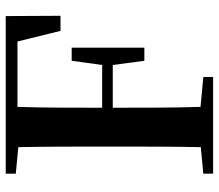

<svg xmlns="http://www.w3.org/2000/svg" viewBox="-68 -714 782 687"><g transform="rotate(-90 323.5 -371.0)"><path d="M518 -700 556 -546H610L609 -742H45V-706L140 -697C142 -596 142 -495 142 -395V-346C142 -244 142 -143 140 -44L45 -35V0H391V-35L284 -45C281 -145 281 -248 281 -359H434L449 -246H496V-506H449L434 -397H281C281 -502 281 -602 284 -700Z"/></g></svg>

Font: Noto Serif CJK JP
Style: Bold
Weight: 700
Designer: Ryoko NISHIZUKA 西塚涼子 (kana & ideographs); Frank Grießhammer (Latin, Greek & Cyrillic); Wenlong ZHANG 张文龙 (bopomofo); San
Foundry: Adobe Systems Incorporated
Version: Version 1.000;PS 1;hotconv 16.6.53;makeotf.lib2.5.65590